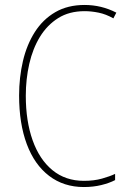

<svg xmlns="http://www.w3.org/2000/svg" viewBox="-20 -744 515 774"><path d="M321 -699Q259 -699 214.5 -671Q170 -643 141 -595.5Q112 -548 98 -486.5Q84 -425 84 -358Q84 -256 111.5 -178.5Q139 -101 191.5 -58Q244 -15 318 -15Q359 -15 391 -24Q423 -33 444 -43V-18Q421 -6 388.5 2Q356 10 318 10Q237 10 178 -35Q119 -80 88 -163Q57 -246 57 -359Q57 -432 72.5 -498Q88 -564 120.5 -615Q153 -666 203 -695Q253 -724 321 -724Q389 -724 449 -693L437 -670Q407 -687 377.5 -693Q348 -699 321 -699Z"/></svg>

Font: Noto Sans Gurmukhi UI Condensed Thin
Style: Regular
Weight: 100
Width: 3
Designer: Jelle Bosma - Monotype Design Team
Foundry: Monotype Imaging Inc.
Version: Version 2.004; ttfautohint (v1.8.4.7-5d5b)